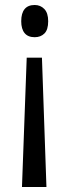

<svg xmlns="http://www.w3.org/2000/svg" viewBox="-20 -561 275 769"><path d="M87 -330H148L166 188H68ZM173 -476Q173 -442 158 -427Q143 -412 119 -412Q92 -412 78.5 -428.5Q65 -445 65 -476Q65 -508 78.5 -524.5Q92 -541 119 -541Q142 -541 157.5 -525Q173 -509 173 -476Z"/></svg>

Font: Noto Sans Khmer ExtraCondensed
Style: Regular
Weight: 400
Width: 2
Designer: Danh Hong and the Monotype Design Team
Foundry: Monotype Imaging Inc.
Version: Version 2.004